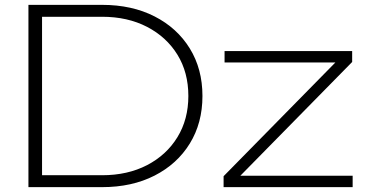

<svg xmlns="http://www.w3.org/2000/svg" viewBox="-20 -770 1504 790"><path d="M400 -750Q523 -750 616 -702.5Q709 -655 761 -570.5Q813 -486 813 -375Q813 -264 761 -179.5Q709 -95 616 -47.5Q523 0 400 0H97V-750ZM153 -49H400Q505 -49 585 -90.5Q665 -132 710 -205.5Q755 -279 755 -375Q755 -472 710 -545Q665 -618 585 -659.5Q505 -701 400 -701H153ZM900 0V-45L1360 -513H904V-560H1429V-515L969 -47H1431V0Z"/></svg>

Font: Bounded
Style: Regular
Weight: 200
Designer: Vlad Churkin
Version: Version 1.0